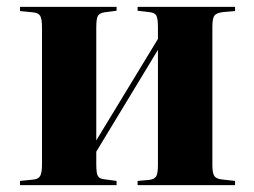

<svg xmlns="http://www.w3.org/2000/svg" viewBox="-20 -538 738 558"><path d="M38.1 0V-12.2L77.1 -16.1Q91.8 -17.6 96.9 -26.9Q102.1 -36.1 102.1 -62V-457Q102.1 -482.9 96.9 -491.7Q91.8 -500.5 77.1 -502L38.1 -505.9V-518.1H318.8V-506.8L282.2 -502Q268.6 -499.5 264.2 -491.2Q259.8 -482.9 259.8 -458V-129.9L439 -424.8V-460Q439 -484.9 434.1 -493.2Q429.2 -501.5 413.1 -502.9L379.9 -506.8V-518.1H663.1V-505.9L627.9 -502.9Q608.9 -500.5 603 -492.4Q597.2 -484.4 597.2 -460V-58.1Q597.2 -34.2 603.3 -25.9Q609.4 -17.6 627.9 -16.1L663.1 -12.2V0H379.9V-12.2L413.1 -15.1Q429.2 -17.1 434.1 -25.9Q439 -34.7 439 -58.1V-393.1L259.8 -97.2V-60.1Q259.8 -35.2 264.2 -26.9Q268.6 -18.6 282.2 -17.1L318.8 -12.2V0Z"/></svg>

Font: Display Regular
Style: Bold
Weight: 700
Designer: Latin by Veronika Burian and Jose Scaglione. Greek by Irene Vlachou. Cyrillic by Vera Evstafieva.
Foundry: TypeTogether
Version: Version 3.002